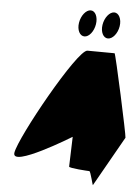

<svg xmlns="http://www.w3.org/2000/svg" viewBox="-60 -958 725 992"><g transform="rotate(5 303.0 -462.5)"><path d="M41 -145C29 -65 334 -253 334 -253L329 -98C329 -90 428 -84 435 -84C442 -84 459 -6 460 -14L606 -272C608 -282 517 -702 512 -702C512 -702 423 -703 371 -703C319 -703 53 -225 41 -145ZM315 -843C309 -805 325 -775 349 -775C373 -775 397 -805 403 -843C409 -881 394 -912 370 -912C346 -912 321 -881 315 -843ZM437 -843C431 -805 447 -775 471 -775C495 -775 520 -805 526 -843C532 -881 516 -912 492 -912C468 -912 443 -881 437 -843Z"/></g></svg>

Font: Ampere
Style: SuCndIta
Weight: 400
Version: Version 1